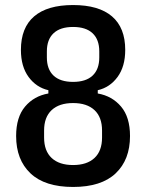

<svg xmlns="http://www.w3.org/2000/svg" viewBox="-20 -730 580 762"><path d="M270 12Q158 12 101 -42Q44 -96 44 -190Q44 -265 79.5 -307Q115 -349 172 -359V-372Q124 -383 93.5 -424.5Q63 -466 63 -532Q63 -620 115.5 -665Q168 -710 270 -710Q372 -710 424.5 -665Q477 -620 477 -532Q477 -466 446.5 -424.5Q416 -383 368 -372V-359Q425 -349 460.5 -307Q496 -265 496 -190Q496 -96 439 -42Q382 12 270 12ZM270 -75Q325 -75 355 -103Q385 -131 385 -184V-212Q385 -265 355 -293Q325 -321 270 -321Q215 -321 185 -293Q155 -265 155 -212V-184Q155 -131 185 -103Q215 -75 270 -75ZM270 -405Q321 -405 347.5 -430Q374 -455 374 -502V-526Q374 -573 347.5 -598Q321 -623 270 -623Q219 -623 192.5 -598Q166 -573 166 -526V-502Q166 -455 192.5 -430Q219 -405 270 -405Z"/></svg>

Font: IBM Plex Sans Cond Medm
Style: Regular
Weight: 500
Width: 3
Designer: Mike Abbink, Paul van der Laan, Pieter van Rosmalen
Foundry: Bold Monday
Version: Version 1.3